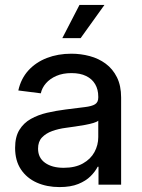

<svg xmlns="http://www.w3.org/2000/svg" viewBox="-20 -758 583 788"><path d="M224.1 9.8Q172.4 9.8 131.1 -8.5Q89.8 -26.9 65.9 -62.7Q42 -98.6 42 -150.9Q42 -196.3 59.6 -224.9Q77.1 -253.4 106.7 -270Q136.2 -286.6 173.3 -295.2Q210.4 -303.7 249 -308.6Q298.3 -314.9 327.6 -318.4Q356.9 -321.8 370.1 -330.1Q383.3 -338.4 383.3 -357.4V-361.3Q383.3 -390.6 370.6 -412.4Q357.9 -434.1 333.5 -446Q309.1 -458 273.4 -458Q237.8 -458 211.4 -446.5Q185.1 -435.1 168.7 -416.3Q152.3 -397.5 147.5 -375L55.2 -386.7Q65.9 -435.1 96.4 -468.8Q127 -502.4 172.4 -520Q217.8 -537.6 272.9 -537.6Q311.5 -537.6 348.1 -527.8Q384.8 -518.1 413.8 -496.6Q442.9 -475.1 460 -440.7Q477.1 -406.2 477.1 -357.9V0H384.3V-73.7H380.9Q371.1 -54.2 351.8 -34.9Q332.5 -15.6 301.3 -2.9Q270 9.8 224.1 9.8ZM241.2 -69.3Q288.6 -69.3 320.3 -87.2Q352.1 -105 367.7 -133.8Q383.3 -162.6 383.3 -195.3V-262.7Q377.9 -257.8 363.5 -253.4Q349.1 -249 329.3 -245.4Q309.6 -241.7 288.8 -238.8Q268.1 -235.8 250.5 -233.4Q220.2 -229.5 194.3 -220.2Q168.5 -210.9 152.3 -193.8Q136.2 -176.8 136.2 -147.9Q136.2 -110.4 165 -89.8Q193.8 -69.3 241.2 -69.3ZM235.8 -601.6 306.2 -737.8H408.7L311 -601.6Z"/></svg>

Font: Inter Cardless Tabular
Style: Regular
Weight: 400
Designer: Rasmus Andersson
Foundry: rsms
Version: Version 4.000;git-4fc901f